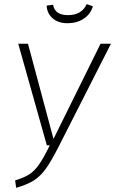

<svg xmlns="http://www.w3.org/2000/svg" viewBox="-20 -895 555 926"><path d="M264 -190Q227 -117 200.5 -80.5Q174 -44 143 -24.5Q112 -5 58 11L53 -25Q96 -38 120.5 -53.5Q145 -69 167.5 -100.5Q190 -132 220 -194H206L68 -684H115L238 -225L465 -684H515ZM205 -868 236 -872Q241 -846 259 -834Q277 -822 308 -822Q374 -822 398 -875L428 -865Q417 -827 384 -805Q351 -783 306 -783Q261 -783 234 -806.5Q207 -830 205 -868Z"/></svg>

Font: Fira Sans Condensed ExtraLight
Style: Italic
Weight: 275
Width: 3
Italic angle: -8°
Designer: Carrois Corporate & Edenspiekermann AG
Foundry: Carrois Corporate GbR & Edenspiekermann AG
Version: Version 4.203